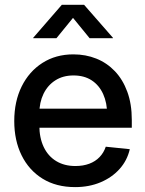

<svg xmlns="http://www.w3.org/2000/svg" viewBox="-20 -764 603 796"><path d="M291.5 11.7Q212.9 11.7 156.5 -23.2Q100.1 -58.1 69.6 -119.9Q39.1 -181.6 39.1 -262.2Q39.1 -343.3 69.8 -405.5Q100.6 -467.8 156 -503.2Q211.4 -538.6 284.2 -538.6Q335.4 -538.6 379.4 -521Q423.3 -503.4 456.3 -468.8Q489.3 -434.1 507.8 -383.5Q526.4 -333 526.4 -267.1V-234.4H91.3V-313.5H471.7L424.3 -288.6Q424.3 -337.4 407.7 -374Q391.1 -410.6 360.1 -430.9Q329.1 -451.2 284.7 -451.2Q241.2 -451.2 209.5 -430.9Q177.7 -410.6 160.4 -375Q143.1 -339.4 143.1 -293.5V-244.6Q143.1 -192.9 161.1 -154.8Q179.2 -116.7 212.9 -96.2Q246.6 -75.7 292.5 -75.7Q324.7 -75.7 350.1 -85.2Q375.5 -94.7 392.8 -112.8Q410.2 -130.9 418.5 -155.8L518.1 -145.5Q507.3 -98.6 475.8 -63.5Q444.3 -28.3 397 -8.3Q349.6 11.7 291.5 11.7ZM213.9 -605.5H117.7V-607.4L236.3 -744.1H328.6L448.2 -607.4V-605.5H351.6L282.7 -689.9Z"/></svg>

Font: Inter 24pt Medium
Style: Regular
Weight: 500
Designer: Rasmus Andersson
Foundry: rsms
Version: Version 4.001;git-66647c0bb